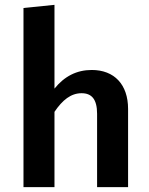

<svg xmlns="http://www.w3.org/2000/svg" viewBox="-20 -773 616 793"><path d="M359 -484C297 -484 246 -458 205 -407V-753L77 -740V0H205V-311C238 -360 273 -388 317 -388C358 -388 381 -364 381 -303V0H509V-323C509 -424 452 -484 359 -484Z"/></svg>

Font: Fira Sans Medium
Style: Regular
Weight: 500
Designer: Carrois Corporate & Edenspiekermann AG
Foundry: Carrois Corporate GbR & Edenspiekermann AG
Version: Version 4.203